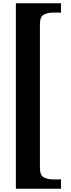

<svg xmlns="http://www.w3.org/2000/svg" viewBox="-20 -793 433 1174"><path d="M77 361V-773H353V-716H306Q272 -716 248 -703.5Q224 -691 224 -644V232Q224 279 248 291.5Q272 304 306 304H353V361Z"/></svg>

Font: Noto Serif Telugu ExtraBold
Style: Regular
Weight: 800
Designer: Jelle Bosma - Monotype Design Team
Foundry: Monotype Imaging Inc.
Version: Version 2.005; ttfautohint (v1.8.4.7-5d5b)